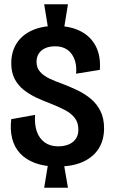

<svg xmlns="http://www.w3.org/2000/svg" viewBox="-20 -781 533 904"><path d="M207 -644 188 -761H300L281 -644ZM188 103 207 -13H280L300 103ZM250 3Q189 3 145 -13.5Q101 -30 74 -59.5Q47 -89 37 -130Q27 -171 33 -220L145 -240Q142 -194 153.5 -161.5Q165 -129 190.5 -110.5Q216 -92 254 -92Q282 -92 303.5 -101Q325 -110 337 -127.5Q349 -145 349 -170Q349 -205 331 -227Q313 -249 283.5 -264Q254 -279 219 -293Q184 -306 151 -321.5Q118 -337 91.5 -358Q65 -379 49 -409.5Q33 -440 33 -483Q33 -536 57.5 -575.5Q82 -615 129 -637Q176 -659 242 -659Q311 -659 359.5 -634Q408 -609 431.5 -562.5Q455 -516 450 -452L338 -434Q341 -462 335.5 -485.5Q330 -509 317.5 -526.5Q305 -544 285.5 -553.5Q266 -563 240 -563Q212 -563 192.5 -554Q173 -545 162.5 -528.5Q152 -512 152 -490Q152 -461 169.5 -442Q187 -423 215 -410Q243 -397 275 -386Q311 -372 345.5 -355.5Q380 -339 408 -315.5Q436 -292 453 -258Q470 -224 470 -177Q470 -122 445 -82Q420 -42 371.5 -19.5Q323 3 250 3Z"/></svg>

Font: Bricolage Grotesque 72pt SemiCondensed SemiBold
Style: Regular
Weight: 600
Width: 4
Designer: Mathieu Triay
Foundry: Atelier Triay
Version: Version 1.001;gftools[0.9.33.dev8+g029e19f]